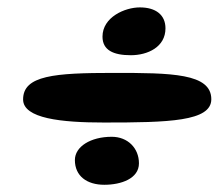

<svg xmlns="http://www.w3.org/2000/svg" viewBox="-20 -578 622 532"><path d="M342.5 -425C389 -425 438.5 -447.5 438.5 -499.5C438.5 -536.5 412 -557.5 367.5 -557.5C326 -557.5 264 -530.5 264 -476.5C264 -439 294 -425 342.5 -425ZM268 -238.5C447 -238.5 565.5 -241.5 565.5 -303C565.5 -375 455 -376 295 -376C131 -376 44 -369 44 -302.5C44 -249.5 150.5 -238.5 268 -238.5ZM269 -66C315.5 -66 365 -83 365 -125.5C365 -167.5 334 -199 289.5 -199C231.5 -199 187.5 -172 187.5 -134.5C187.5 -90.5 220.5 -66 269 -66Z"/></svg>

Font: Gluten
Style: Bold Italic
Weight: 700
Italic angle: -13°
Designer: Tyler Finck
Foundry: Etcetera Type Company
Version: Version 0.920